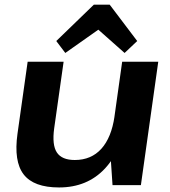

<svg xmlns="http://www.w3.org/2000/svg" viewBox="-20 -810 745 840"><path d="M217 -248.2Q207.1 -175.5 228.9 -142.8Q250.7 -110 307.2 -110Q379 -110 423.4 -159.1Q467.7 -208.3 481.1 -301.3L548.9 -381.7L538.9 -312.1Q516.9 -156.5 439.6 -73.2Q362.3 10.1 238.4 10.1Q127.6 10.1 83.6 -46.8Q39.5 -103.7 56.6 -225.5L101 -540H258.3ZM596.4 0H472.3L461.4 -161.9L514.5 -540H672.4ZM226.2 -630.5 390.6 -789.6H459.9L580.3 -630.5L525.1 -578.3L371.2 -714.7H459.1L265.7 -578.3Z"/></svg>

Font: Pathway Extreme 8pt Thin 12pt
Style: Italic
Weight: 100
Italic angle: -8°
Version: Version 1.001;gftools[0.9.26]